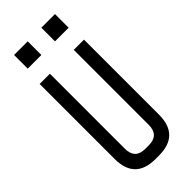

<svg xmlns="http://www.w3.org/2000/svg" viewBox="-278 -925 972 972"><g transform="rotate(-45 207.5 -439.5)"><path d="M366.2 -146.5Q366.2 0 219.7 0H195.3Q48.8 0 48.8 -146.5V-683.6H122.1V-146.5Q122.1 -73.2 195.3 -73.2H219.7Q293 -73.2 293 -146.5V-683.6H366.2ZM158.7 -878.9V-781.2H61V-878.9ZM354 -878.9V-781.2H256.3V-878.9Z"/></g></svg>

Font: Saniretro
Style: Regular
Weight: 400
Designer: Jayvee D. Enaguas (Grand Chaos)
Version: Version 1.0 - 6/10/2013